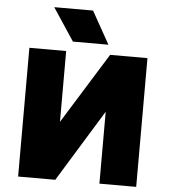

<svg xmlns="http://www.w3.org/2000/svg" viewBox="-61 -986 916 1040"><g transform="rotate(5 397.5 -465.5)"><path d="M76.5 0V-700H276.5V-315L515.5 -700H718.5V0H518.5V-391L278.5 0ZM308.5 -754 191.5 -931H402.5L501.5 -754Z"/></g></svg>

Font: Geologica Roman Black
Style: Regular
Weight: 900
Designer: Sindre Bremnes, Frode Helland
Foundry: Monokrom Skriftforlag AS
Version: Version 1.010;gftools[0.9.28]